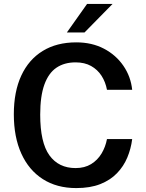

<svg xmlns="http://www.w3.org/2000/svg" viewBox="-20 -949 744 979"><path d="M369 -733Q448.5 -733 510 -700.8Q571.5 -668.5 609.2 -613.5Q647 -558.5 654 -491H525.5Q518 -531 497.8 -562.5Q477.5 -594 444.5 -612.5Q411.5 -631 365.5 -631Q308 -631 267.8 -603.8Q227.5 -576.5 206.2 -517.5Q185 -458.5 185 -364.5Q185 -222 232 -157Q279 -92 365.5 -92Q411.5 -92 444.5 -112.2Q477.5 -132.5 497.8 -166.2Q518 -200 525.5 -240H654Q648 -191 629.2 -146Q610.5 -101 576.5 -65.8Q542.5 -30.5 491.2 -10.2Q440 10 369 10Q269.5 10 198.2 -35.8Q127 -81.5 88.8 -165.8Q50.5 -250 50.5 -366Q50.5 -481.5 88.5 -563.5Q126.5 -645.5 197.8 -689.2Q269 -733 369 -733ZM424 -929H554L411 -783.5H321Z"/></svg>

Font: Public Sans SemiBold
Style: Regular
Weight: 600
Designer: The Public Sans Project Authors: Dan O. Williams and USWDS (Libre Franklin designed by Pablo Impallari and Rodrigo Fuenz
Version: Version 1.007